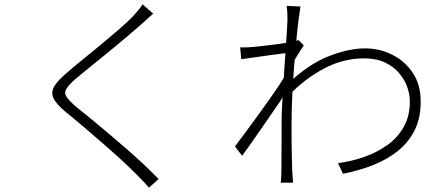

<svg xmlns="http://www.w3.org/2000/svg" viewBox="-20 -811 2040 885"><path d="M686 -748Q675 -739 657 -722.5Q639 -706 629 -697Q602 -673 563 -640Q524 -607 481 -572Q438 -537 398 -504.5Q358 -472 329 -448Q297 -420 286 -401.5Q275 -383 286.5 -365Q298 -347 333 -317Q363 -293 400.5 -262.5Q438 -232 478.5 -197.5Q519 -163 560.5 -127Q602 -91 640.5 -55Q679 -19 711 14L667 54Q642 25 609 -7Q581 -36 540 -73.5Q499 -111 453.5 -150.5Q408 -190 364 -227.5Q320 -265 284 -294Q238 -332 226 -359.5Q214 -387 231 -414.5Q248 -442 290 -477Q317 -501 358 -534Q399 -567 443 -603.5Q487 -640 527 -674.5Q567 -709 592 -735Q603 -747 617 -763.5Q631 -780 637 -791Z M1538 -59Q1600 -67 1659.5 -88Q1719 -109 1766.5 -143Q1814 -177 1842 -228Q1870 -279 1869 -346Q1869 -375 1857.5 -408.5Q1846 -442 1821 -472.5Q1796 -503 1755.5 -522.5Q1715 -542 1658 -542Q1562 -542 1473.5 -495Q1385 -448 1313 -373L1312 -430Q1404 -516 1495.5 -552Q1587 -588 1664 -588Q1729 -588 1787.5 -559Q1846 -530 1882.5 -475.5Q1919 -421 1919 -345Q1920 -270 1892.5 -213.5Q1865 -157 1816 -117Q1767 -77 1702 -51Q1637 -25 1561 -10ZM1313 -569Q1305 -567 1280 -564Q1255 -561 1222.5 -556.5Q1190 -552 1156 -547Q1122 -542 1092 -538L1087 -593Q1100 -592 1113 -592.5Q1126 -593 1139 -594Q1158 -596 1187 -599Q1216 -602 1248 -606Q1280 -610 1309.5 -615Q1339 -620 1356 -626L1380 -602Q1371 -588 1360.5 -571.5Q1350 -555 1339.5 -537.5Q1329 -520 1321 -505L1307 -399Q1289 -371 1263.5 -333Q1238 -295 1209 -253.5Q1180 -212 1151 -170Q1122 -128 1096 -93L1063 -136Q1081 -160 1107.5 -195.5Q1134 -231 1163 -271Q1192 -311 1220 -350.5Q1248 -390 1269 -422Q1290 -454 1300 -471L1305 -537ZM1305 -719Q1305 -733 1304.5 -750.5Q1304 -768 1301 -784L1365 -781Q1362 -765 1356.5 -722Q1351 -679 1345.5 -620.5Q1340 -562 1335 -496.5Q1330 -431 1327 -367Q1324 -303 1324 -251Q1324 -203 1324 -167.5Q1324 -132 1325 -98Q1326 -64 1327 -20Q1328 -7 1329 6Q1330 19 1331 31H1274Q1275 24 1276 8.5Q1277 -7 1277 -19Q1277 -67 1277.5 -101.5Q1278 -136 1278 -171Q1278 -206 1278 -256Q1278 -279 1280 -318.5Q1282 -358 1285 -407Q1288 -456 1291.5 -506.5Q1295 -557 1298 -602Q1301 -647 1303 -678Q1305 -709 1305 -719Z"/></svg>

Font: Noto Sans JP Thin Light
Style: Regular
Weight: 300
Version: Version 2.004-H2;hotconv 1.0.118;makeotfexe 2.5.65603